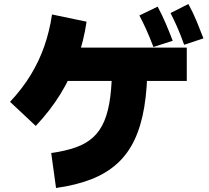

<svg xmlns="http://www.w3.org/2000/svg" viewBox="-20 -875 1040 956"><path d="M910 -638V-472H262V-638ZM259 61 235 -113Q306 -123 358 -141.5Q410 -160 444.5 -192Q479 -224 499.5 -273Q520 -322 529 -392Q538 -462 538 -557H714Q714 -437 698.5 -343Q683 -249 650 -179Q617 -109 563.5 -60.5Q510 -12 434.5 17.5Q359 47 259 61ZM158 -248 30 -368Q91 -433 133 -502Q175 -571 201 -646Q227 -721 239 -803L411 -767Q397 -670 364.5 -580Q332 -490 281 -407Q230 -324 158 -248ZM744 -641Q724 -693 707.5 -729.5Q691 -766 674 -798L765 -842Q787 -801 805.5 -757.5Q824 -714 840 -672ZM897 -652Q878 -705 861.5 -742Q845 -779 829 -810L918 -855Q941 -813 959 -769.5Q977 -726 993 -684Z"/></svg>

Font: Murecho Thin Black
Style: Regular
Weight: 900
Version: Version 1.010